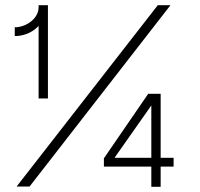

<svg xmlns="http://www.w3.org/2000/svg" viewBox="-20 -720 770 741"><path d="M129 -340H165V-700H129V-692C129 -651 87 -619 45 -615H37V-581H45C77 -583 108 -597 129 -620ZM44 0H94L638 -700H589ZM381 -77H564V1H600V-77H650V-111H600V-358H552L381 -109ZM422 -111 564 -313V-111Z"/></svg>

Font: Fixel Text ExtraLight
Style: Regular
Weight: 200
Width: 4
Designer: AlfaBravo + MacPaw
Foundry: Kyrylo Tkachov, Marchela Mozhyna, Serhii Makarenko, Maria Weinstein, Zakhar Kryvoshyya
Version: Version 1.211